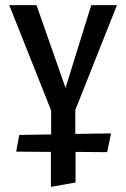

<svg xmlns="http://www.w3.org/2000/svg" viewBox="-20 -438 491 747"><path d="M273 -10V83L412 81L397 154L274 153V272L178 289V153L43 152L55 87L179 85V-8L16 -418H122L235 -96L335 -418H435Z"/></svg>

Font: EauTestInfant Semibold
Style: Italic
Weight: 600
Italic angle: -12°
Designer: Christian Thalmann (Catharsis Fonts)
Version: Version 0.001;PS 000.001;hotconv 1.0.88;makeotf.lib2.5.64775